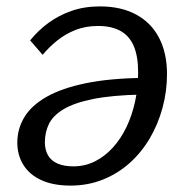

<svg xmlns="http://www.w3.org/2000/svg" viewBox="-20 -567 586 599"><path d="M292 -547Q358 -547 405 -521.5Q452 -496 476.5 -448.5Q501 -401 501 -336Q501 -282 487 -230.5Q473 -179 447 -135Q421 -91 384 -58Q347 -25 300.5 -6.5Q254 12 200 12Q146 12 109 -5Q72 -22 53 -52.5Q34 -83 34 -122Q34 -165 56 -201.5Q78 -238 125.5 -265Q173 -292 248.5 -307.5Q324 -323 431 -324L422 -272Q329 -270 270 -258Q211 -246 178 -226Q145 -206 132.5 -180Q120 -154 120 -123Q120 -100 129.5 -83Q139 -66 159 -57Q179 -48 209 -48Q245 -48 276 -63.5Q307 -79 332 -106.5Q357 -134 374.5 -170.5Q392 -207 401.5 -250.5Q411 -294 411 -340Q411 -392 397 -424Q383 -456 355 -471Q327 -486 286 -486Q247 -486 215.5 -473.5Q184 -461 158.5 -440.5Q133 -420 113 -396L74 -441Q99 -472 131 -495.5Q163 -519 203 -533Q243 -547 292 -547Z"/></svg>

Font: Roboto Serif
Style: Italic
Weight: 400
Italic angle: -10°
Designer: Greg Gazdowicz
Foundry: Commercial Type
Version: Version 1.008